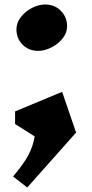

<svg xmlns="http://www.w3.org/2000/svg" viewBox="-20 -569 410 853"><path d="M101 264 38 215Q84 161 105.5 121Q127 81 134 37L47 -18V-74L256 -161L318 20ZM278 -452Q278 -423 258 -398Q238 -373 208 -358Q178 -343 150 -343Q108 -343 80.5 -370.5Q53 -398 53 -439Q53 -468 73 -493.5Q93 -519 122.5 -534Q152 -549 180 -549Q223 -549 250.5 -521Q278 -493 278 -452Z"/></svg>

Font: InknutAntiqua
Style: Bold
Weight: 700
Designer: Claus Eggers Srensen
Foundry: Claus Eggers Srensen
Version: Version 1.000; ttfautohint (v1.2) -l 7 -r 28 -G 50 -x 13 -D 